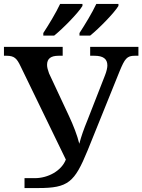

<svg xmlns="http://www.w3.org/2000/svg" viewBox="-20 -951 720 971"><path d="M199 -771H254C299 -807 376 -886 397 -921V-931H284C263 -886 227 -827 199 -784ZM382 -771H436C481 -807 558 -886 579 -921V-931H467C446 -886 410 -827 382 -784ZM104 0H174C325 0 357 -29 423 -190L585 -591C611 -654 622 -669 661 -669H680V-714H436V-669H457C501 -669 523 -654 523 -620C523 -609 519 -590 511 -570L423 -345C403 -296 391 -262 381 -224C371 -266 351 -317 329 -364L228 -580C222 -597 218 -610 218 -623C218 -655 238 -669 276 -669H297V-714H0V-669H13C52 -669 65 -656 84 -616L313 -144C291 -87 223 -50 156 -50H104Z"/></svg>

Font: Noto Serif Thai Medium
Style: Regular
Weight: 500
Designer: Monotype Design Team
Foundry: Monotype Imaging Inc.
Version: Version 1.901;PS 001.901;hotconv 1.0.88;makeotf.lib2.5.64775